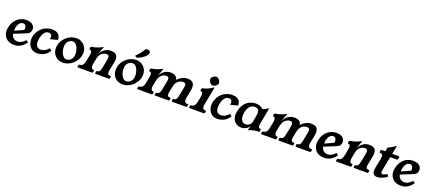

<svg xmlns="http://www.w3.org/2000/svg" viewBox="77 -1935 7165 3203"><g transform="rotate(20 3659.5 -334.0)"><path d="M420 -98Q383 -49 334.5 -19Q286 11 218 11Q145 11 98.5 -21.5Q52 -54 33.5 -107.5Q15 -161 28 -224Q39 -285 65.5 -328.5Q92 -372 126.5 -399Q161 -426 199 -438.5Q237 -451 273 -451Q320 -451 351 -439Q382 -427 399 -407.5Q416 -388 421.5 -365Q427 -342 423 -320Q418 -295 406.5 -279.5Q395 -264 374.5 -253.5Q354 -243 323 -230L86 -135L87 -187L360 -311L277 -225Q299 -268 300.5 -303Q302 -338 287 -359Q272 -380 246 -380Q211 -380 189 -358Q167 -336 155.5 -304.5Q144 -273 142 -243.5Q140 -214 145 -200L141 -170Q144 -143 157.5 -118Q171 -93 195 -77.5Q219 -62 256 -62Q285 -62 318.5 -78Q352 -94 380 -126Q389 -137 397 -131L421 -114Q428 -109 420 -98Z M628 11Q578 11 542 -10.5Q506 -32 485 -68Q464 -104 459 -149Q454 -194 467 -241Q488 -314 531 -360.5Q574 -407 627 -429Q680 -451 730 -451Q788 -451 820.5 -433.5Q853 -416 866.5 -388Q880 -360 882 -329Q883 -317 869 -313L763 -287Q758 -286 753 -285.5Q748 -285 750 -291Q750 -295 751.5 -298.5Q753 -302 754 -308Q757 -327 752.5 -343Q748 -359 734 -369.5Q720 -380 696 -380Q662 -380 638.5 -359Q615 -338 600.5 -305Q586 -272 579 -236Q570 -193 574 -154Q578 -115 600 -91Q622 -67 666 -67Q701 -67 734 -84Q767 -101 792 -131Q801 -143 811 -135L835 -116Q840 -111 833 -100Q797 -43 741.5 -16Q686 11 628 11Z M1086 11Q1019 11 973 -22Q927 -55 907.5 -109Q888 -163 900 -225Q912 -290 952 -341Q992 -392 1048 -421.5Q1104 -451 1165 -451Q1215 -451 1253.5 -431Q1292 -411 1317 -377.5Q1342 -344 1351 -302Q1360 -260 1351 -216Q1338 -151 1297.5 -99.5Q1257 -48 1200.5 -18.5Q1144 11 1086 11ZM1127 -60Q1143 -60 1165.5 -69Q1188 -78 1207.5 -100Q1227 -122 1234 -160Q1240 -190 1235.5 -228Q1231 -266 1217 -300.5Q1203 -335 1179.5 -357.5Q1156 -380 1124 -380Q1088 -380 1056 -353.5Q1024 -327 1015 -280Q1010 -250 1014 -212.5Q1018 -175 1032.5 -140Q1047 -105 1070.5 -82.5Q1094 -60 1127 -60Z M1352 0Q1339 0 1342 -13L1347 -40Q1349 -53 1362 -53H1364Q1397 -53 1417.5 -77Q1438 -101 1444 -136L1466 -247Q1471 -271 1472.5 -293Q1474 -315 1466 -330.5Q1458 -346 1434 -348Q1424 -349 1426 -360L1432 -390Q1434 -400 1446 -401Q1512 -411 1561 -431Q1610 -451 1630 -464Q1635 -467 1638 -467H1639Q1641 -467 1641 -465L1589 -322Q1610 -363 1637.5 -392Q1665 -421 1699.5 -436Q1734 -451 1774 -451Q1822 -451 1849 -437Q1876 -423 1887 -399.5Q1898 -376 1898 -346.5Q1898 -317 1892 -287L1862 -136Q1853 -87 1865 -70Q1877 -53 1902 -53H1909Q1922 -53 1920 -40L1915 -13Q1912 0 1899 0H1665Q1652 0 1655 -13L1660 -40Q1662 -53 1675 -53H1681Q1700 -53 1714.5 -70Q1729 -87 1738 -136L1768 -287Q1776 -329 1767 -351.5Q1758 -374 1722 -374Q1700 -374 1672.5 -361.5Q1645 -349 1622 -320.5Q1599 -292 1590 -244L1568 -136Q1562 -101 1572.5 -77Q1583 -53 1608 -53H1610Q1623 -53 1621 -40L1616 -13Q1613 0 1600 0Z M2147 11Q2080 11 2034 -22Q1988 -55 1968.5 -109Q1949 -163 1961 -225Q1973 -290 2013 -341Q2053 -392 2109 -421.5Q2165 -451 2226 -451Q2276 -451 2314.5 -431Q2353 -411 2378 -377.5Q2403 -344 2412 -302Q2421 -260 2412 -216Q2399 -151 2358.5 -99.5Q2318 -48 2261.5 -18.5Q2205 11 2147 11ZM2188 -60Q2204 -60 2226.5 -69Q2249 -78 2268.5 -100Q2288 -122 2295 -160Q2301 -190 2296.5 -228Q2292 -266 2278 -300.5Q2264 -335 2240.5 -357.5Q2217 -380 2185 -380Q2149 -380 2117 -353.5Q2085 -327 2076 -280Q2071 -250 2075 -212.5Q2079 -175 2093.5 -140Q2108 -105 2131.5 -82.5Q2155 -60 2188 -60ZM2181 -509Q2216 -545 2237 -569.5Q2258 -594 2273.5 -616.5Q2289 -639 2306 -667Q2311 -675 2321.5 -677Q2332 -679 2341 -679Q2366 -679 2382 -668Q2398 -657 2393 -634Q2387 -601 2360.5 -574Q2334 -547 2299.5 -527Q2265 -507 2235 -495Q2231 -494 2227 -492Q2223 -490 2219 -490Q2216 -490 2211 -493Z M2413 0Q2400 0 2403 -13L2408 -40Q2410 -53 2423 -53H2425Q2458 -53 2478.5 -77Q2499 -101 2505 -136L2527 -247Q2532 -271 2533.5 -293Q2535 -315 2527 -330.5Q2519 -346 2495 -348Q2485 -349 2487 -360L2493 -390Q2495 -400 2507 -401Q2573 -411 2622 -431Q2671 -451 2691 -464Q2696 -467 2699 -467H2700Q2702 -467 2702 -465L2644 -311Q2666 -359 2695.5 -390Q2725 -421 2760 -436Q2795 -451 2835 -451Q2878 -451 2904 -440Q2930 -429 2942.5 -409.5Q2955 -390 2958 -365Q2995 -403 3039.5 -427Q3084 -451 3137 -451Q3184 -451 3210.5 -436.5Q3237 -422 3248 -398Q3259 -374 3259 -344Q3259 -314 3253 -282L3224 -136Q3218 -101 3229.5 -77Q3241 -53 3273 -53H3282Q3295 -53 3293 -40L3288 -13Q3285 0 3272 0H3024Q3011 0 3014 -13L3019 -40Q3021 -53 3034 -53H3039Q3066 -53 3079 -73.5Q3092 -94 3100 -136L3130 -287Q3134 -311 3134 -330.5Q3134 -350 3123 -362Q3112 -374 3084 -374Q3058 -374 3029.5 -361.5Q3001 -349 2976.5 -317Q2952 -285 2941 -224L2923 -136Q2914 -87 2926 -70Q2938 -53 2963 -53H2970Q2983 -53 2981 -40L2976 -13Q2973 0 2960 0H2721Q2707 0 2710 -13L2715 -40Q2717 -53 2731 -53H2737Q2755 -53 2772.5 -70Q2790 -87 2799 -136L2829 -287Q2837 -329 2830.5 -351.5Q2824 -374 2783 -374Q2761 -374 2733.5 -361Q2706 -348 2682.5 -317Q2659 -286 2648 -232L2629 -136Q2623 -101 2633.5 -77Q2644 -53 2669 -53H2671Q2684 -53 2682 -40L2677 -13Q2674 0 2661 0Z M3596 -53Q3609 -53 3607 -40L3602 -13Q3599 0 3584 0H3335Q3320 0 3323 -13L3328 -40Q3330 -53 3343 -53H3345Q3378 -53 3398.5 -77Q3419 -101 3425 -136L3444 -229Q3448 -254 3449.5 -276Q3451 -298 3443 -313.5Q3435 -329 3411 -331Q3401 -332 3403 -343L3409 -373Q3410 -378 3413.5 -380.5Q3417 -383 3424 -384Q3481 -397 3519.5 -416Q3558 -435 3601 -465Q3605 -467 3607 -467H3608Q3610 -467 3609 -465L3546 -137Q3539 -102 3550 -77.5Q3561 -53 3593 -53ZM3587 -644Q3614 -638 3636 -607Q3657 -576 3652 -550Q3646 -523 3615 -502Q3584 -481 3557 -487Q3532 -491 3509 -523Q3488 -553 3493 -580Q3499 -607 3530 -628Q3561 -649 3587 -644Z M3827 11Q3777 11 3741 -10.5Q3705 -32 3684 -68Q3663 -104 3658 -149Q3653 -194 3666 -241Q3687 -314 3730 -360.5Q3773 -407 3826 -429Q3879 -451 3929 -451Q3987 -451 4019.5 -433.5Q4052 -416 4065.5 -388Q4079 -360 4081 -329Q4082 -317 4068 -313L3962 -287Q3957 -286 3952 -285.5Q3947 -285 3949 -291Q3949 -295 3950.5 -298.5Q3952 -302 3953 -308Q3956 -327 3951.5 -343Q3947 -359 3933 -369.5Q3919 -380 3895 -380Q3861 -380 3837.5 -359Q3814 -338 3799.5 -305Q3785 -272 3778 -236Q3769 -193 3773 -154Q3777 -115 3799 -91Q3821 -67 3865 -67Q3900 -67 3933 -84Q3966 -101 3991 -131Q4000 -143 4010 -135L4034 -116Q4039 -111 4032 -100Q3996 -43 3940.5 -16Q3885 11 3827 11Z M4422 -244Q4438 -326 4421.5 -359Q4405 -392 4353 -392Q4311 -392 4283.5 -371.5Q4256 -351 4240 -318.5Q4224 -286 4217 -249Q4201 -164 4225 -115Q4249 -66 4303 -66Q4334 -66 4355 -79.5Q4376 -93 4387 -107.5Q4398 -122 4399 -124ZM4530 -163Q4524 -132 4528.5 -106.5Q4533 -81 4565 -77Q4576 -76 4574 -65L4568 -36Q4566 -24 4552 -24Q4509 -24 4479.5 -19Q4450 -14 4427.5 -6.5Q4405 1 4383 10Q4382 11 4377 11H4375Q4373 11 4373 8Q4375 2 4384 -29Q4393 -60 4404 -90H4409Q4405 -81 4394 -64.5Q4383 -48 4364 -30.5Q4345 -13 4316.5 -1Q4288 11 4249 11Q4219 11 4187.5 -1.5Q4156 -14 4131 -41Q4106 -68 4095.5 -112.5Q4085 -157 4098 -221Q4114 -303 4153 -353.5Q4192 -404 4244 -427.5Q4296 -451 4349 -451Q4434 -451 4482 -400Q4511 -411 4532 -422.5Q4553 -434 4566 -442.5Q4579 -451 4583 -451Q4586 -451 4585 -449Z M4611 0Q4598 0 4601 -13L4606 -40Q4608 -53 4621 -53H4623Q4656 -53 4676.5 -77Q4697 -101 4703 -136L4725 -247Q4730 -271 4731.5 -293Q4733 -315 4725 -330.5Q4717 -346 4693 -348Q4683 -349 4685 -360L4691 -390Q4693 -400 4705 -401Q4771 -411 4820 -431Q4869 -451 4889 -464Q4894 -467 4897 -467H4898Q4900 -467 4900 -465L4842 -311Q4864 -359 4893.5 -390Q4923 -421 4958 -436Q4993 -451 5033 -451Q5076 -451 5102 -440Q5128 -429 5140.5 -409.5Q5153 -390 5156 -365Q5193 -403 5237.5 -427Q5282 -451 5335 -451Q5382 -451 5408.5 -436.5Q5435 -422 5446 -398Q5457 -374 5457 -344Q5457 -314 5451 -282L5422 -136Q5416 -101 5427.5 -77Q5439 -53 5471 -53H5480Q5493 -53 5491 -40L5486 -13Q5483 0 5470 0H5222Q5209 0 5212 -13L5217 -40Q5219 -53 5232 -53H5237Q5264 -53 5277 -73.5Q5290 -94 5298 -136L5328 -287Q5332 -311 5332 -330.5Q5332 -350 5321 -362Q5310 -374 5282 -374Q5256 -374 5227.5 -361.5Q5199 -349 5174.5 -317Q5150 -285 5139 -224L5121 -136Q5112 -87 5124 -70Q5136 -53 5161 -53H5168Q5181 -53 5179 -40L5174 -13Q5171 0 5158 0H4919Q4905 0 4908 -13L4913 -40Q4915 -53 4929 -53H4935Q4953 -53 4970.5 -70Q4988 -87 4997 -136L5027 -287Q5035 -329 5028.5 -351.5Q5022 -374 4981 -374Q4959 -374 4931.5 -361Q4904 -348 4880.5 -317Q4857 -286 4846 -232L4827 -136Q4821 -101 4831.5 -77Q4842 -53 4867 -53H4869Q4882 -53 4880 -40L4875 -13Q4872 0 4859 0Z M5924 -98Q5887 -49 5838.5 -19Q5790 11 5722 11Q5649 11 5602.5 -21.5Q5556 -54 5537.5 -107.5Q5519 -161 5532 -224Q5543 -285 5569.5 -328.5Q5596 -372 5630.5 -399Q5665 -426 5703 -438.5Q5741 -451 5777 -451Q5824 -451 5855 -439Q5886 -427 5903 -407.5Q5920 -388 5925.5 -365Q5931 -342 5927 -320Q5922 -295 5910.5 -279.5Q5899 -264 5878.5 -253.5Q5858 -243 5827 -230L5590 -135L5591 -187L5864 -311L5781 -225Q5803 -268 5804.5 -303Q5806 -338 5791 -359Q5776 -380 5750 -380Q5715 -380 5693 -358Q5671 -336 5659.5 -304.5Q5648 -273 5646 -243.5Q5644 -214 5649 -200L5645 -170Q5648 -143 5661.5 -118Q5675 -93 5699 -77.5Q5723 -62 5760 -62Q5789 -62 5822.5 -78Q5856 -94 5884 -126Q5893 -137 5901 -131L5925 -114Q5932 -109 5924 -98Z M5941 0Q5928 0 5931 -13L5936 -40Q5938 -53 5951 -53H5953Q5986 -53 6006.5 -77Q6027 -101 6033 -136L6055 -247Q6060 -271 6061.5 -293Q6063 -315 6055 -330.5Q6047 -346 6023 -348Q6013 -349 6015 -360L6021 -390Q6023 -400 6035 -401Q6101 -411 6150 -431Q6199 -451 6219 -464Q6224 -467 6227 -467H6228Q6230 -467 6230 -465L6178 -322Q6199 -363 6226.5 -392Q6254 -421 6288.5 -436Q6323 -451 6363 -451Q6411 -451 6438 -437Q6465 -423 6476 -399.5Q6487 -376 6487 -346.5Q6487 -317 6481 -287L6451 -136Q6442 -87 6454 -70Q6466 -53 6491 -53H6498Q6511 -53 6509 -40L6504 -13Q6501 0 6488 0H6254Q6241 0 6244 -13L6249 -40Q6251 -53 6264 -53H6270Q6289 -53 6303.5 -70Q6318 -87 6327 -136L6357 -287Q6365 -329 6356 -351.5Q6347 -374 6311 -374Q6289 -374 6261.5 -361.5Q6234 -349 6211 -320.5Q6188 -292 6179 -244L6157 -136Q6151 -101 6161.5 -77Q6172 -53 6197 -53H6199Q6212 -53 6210 -40L6205 -13Q6202 0 6189 0Z M6831 -63Q6834 -60 6833 -55Q6832 -50 6824 -46L6795 -29Q6768 -14 6731.5 -1.5Q6695 11 6662 11Q6635 11 6614.5 -1Q6594 -13 6585.5 -42.5Q6577 -72 6587 -124L6619 -287Q6623 -311 6625 -334Q6627 -357 6616.5 -372Q6606 -387 6574 -387Q6561 -387 6564 -400L6569 -427Q6572 -440 6585 -440H6649L6660 -499Q6662 -510 6671 -515Q6693 -526 6728 -544.5Q6763 -563 6793 -588Q6795 -590 6798 -590H6800Q6801 -590 6800 -587L6772 -440H6890Q6904 -440 6901 -427L6894 -389Q6891 -376 6877 -376H6759L6710 -124Q6703 -90 6711.5 -77Q6720 -64 6735 -64Q6750 -64 6768.5 -72.5Q6787 -81 6803 -90Q6807 -92 6809.5 -92.5Q6812 -93 6814 -93Q6820 -93 6822 -86Z M7286 -98Q7249 -49 7200.5 -19Q7152 11 7084 11Q7011 11 6964.5 -21.5Q6918 -54 6899.5 -107.5Q6881 -161 6894 -224Q6905 -285 6931.5 -328.5Q6958 -372 6992.5 -399Q7027 -426 7065 -438.5Q7103 -451 7139 -451Q7186 -451 7217 -439Q7248 -427 7265 -407.5Q7282 -388 7287.5 -365Q7293 -342 7289 -320Q7284 -295 7272.5 -279.5Q7261 -264 7240.5 -253.5Q7220 -243 7189 -230L6952 -135L6953 -187L7226 -311L7143 -225Q7165 -268 7166.5 -303Q7168 -338 7153 -359Q7138 -380 7112 -380Q7077 -380 7055 -358Q7033 -336 7021.5 -304.5Q7010 -273 7008 -243.5Q7006 -214 7011 -200L7007 -170Q7010 -143 7023.5 -118Q7037 -93 7061 -77.5Q7085 -62 7122 -62Q7151 -62 7184.5 -78Q7218 -94 7246 -126Q7255 -137 7263 -131L7287 -114Q7294 -109 7286 -98Z"/></g></svg>

Font: Young Serif Light
Style: Italic
Weight: 300
Italic angle: -10.979°
Designer: Bastien Sozeau
Foundry: NBR — Bastien Sozeau
Version: Version 5.001